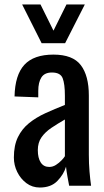

<svg xmlns="http://www.w3.org/2000/svg" viewBox="-20 -830 466 858"><path d="M158 8Q124 8 98 -11.5Q72 -31 57 -61.5Q42 -92 42 -126Q42 -180 60 -217Q78 -254 109.5 -279.5Q141 -305 182.5 -324Q224 -343 270 -361V-402Q270 -455 260 -480.5Q250 -506 212 -506Q179 -506 165 -484Q151 -462 151 -424V-395L45 -399Q47 -495 89 -540.5Q131 -586 219 -586Q305 -586 341 -539Q377 -492 377 -403V-139Q377 -99 380 -63.5Q383 -28 387 0H289Q286 -16 281.5 -40.5Q277 -65 275 -85Q265 -51 236.5 -21.5Q208 8 158 8ZM200 -84Q216 -84 230 -93Q244 -102 255 -113.5Q266 -125 270 -132V-296Q237 -277 209.5 -258.5Q182 -240 165.5 -216.5Q149 -193 149 -159Q149 -124 162 -104Q175 -84 200 -84ZM166 -637 79 -810H161L219 -693L277 -810H359L271 -637Z"/></svg>

Font: Oswald
Style: Regular
Weight: 400
Designer: Vernon Adams
Foundry: Vernon Adams
Version: Version 4.103; ttfautohint (v1.8.3)